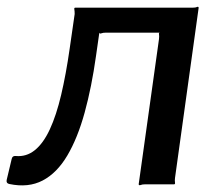

<svg xmlns="http://www.w3.org/2000/svg" viewBox="-35 -553 656 576"><path d="M-7 -1Q-17 -3 -15 -13L0 -76Q2 -86 12 -85Q44 -82 69.5 -102.5Q95 -123 114.5 -165Q134 -207 148.5 -268.5Q163 -330 174 -407L189 -511Q189 -520 188 -525Q187 -530 191 -530H543Q552 -530 556 -532Q560 -534 561 -530L490 -19Q489 -11 490 -5.5Q491 0 487 0H400Q392 0 387 2Q382 4 381 0L442 -436Q443 -445 442 -450Q441 -455 445 -455H282Q274 -455 269 -453Q264 -451 263 -455L253 -385Q240 -292 219 -215.5Q198 -139 167 -86.5Q136 -34 93 -11.5Q50 11 -7 -1Z"/></svg>

Font: Libre Franklin Medium
Style: Italic
Weight: 500
Italic angle: -8°
Designer: Pablo Impallari, Rodrigo Fuenzalida, Nhung Nguyen
Foundry: Impallari Type
Version: Version 3.000